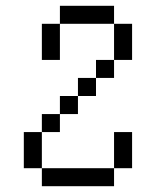

<svg xmlns="http://www.w3.org/2000/svg" viewBox="-20 -520 540 665"><path d="M125 62.5V125H375V62.5ZM125 62.5Q125 62.5 125 -62.5H62.5Q62.5 -62.5 62.5 62.5ZM375 62.5H437.5Q437.5 62.5 437.5 -62.5H375Q375 -62.5 375 62.5ZM125 -62.5H187.5V-125H125ZM187.5 -125H250V-187.5H187.5ZM250 -187.5H312.5V-250H250ZM312.5 -250H375V-312.5H312.5ZM375 -312.5H437.5Q437.5 -312.5 437.5 -437.5H375Q375 -437.5 375 -312.5ZM125 -437.5Q125 -437.5 125 -312.5H187.5Q187.5 -312.5 187.5 -437.5ZM187.5 -437.5H375V-500H187.5Z"/></svg>

Font: CalcUnifontExMono
Style: Regular
Weight: 500
Version: Version 15.0.06